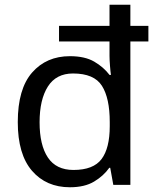

<svg xmlns="http://www.w3.org/2000/svg" viewBox="-20 -780 657 810"><path d="M275 10Q175 10 115 -59.5Q55 -129 55 -265Q55 -405 115.5 -474Q176 -543 275 -543Q338 -543 377.5 -520Q417 -497 442 -464H448Q446 -477 444 -502.5Q442 -528 442 -544V-605H229V-671H442V-760H530V-671H606V-605H530V0H458L445 -72H441Q417 -38 377 -14Q337 10 275 10ZM290 -63Q374 -63 408.5 -109Q443 -155 443 -248V-265Q443 -366 410 -418Q377 -470 288 -470Q217 -470 182 -415Q147 -360 147 -264Q147 -168 182 -115.5Q217 -63 290 -63Z"/></svg>

Font: Noto Sans Sogdian
Style: Regular
Weight: 400
Designer: Monotype Design Team
Foundry: Monotype Imaging Inc.
Version: Version 2.002; ttfautohint (v1.8.4.7-5d5b)